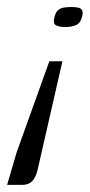

<svg xmlns="http://www.w3.org/2000/svg" viewBox="-37 -404 255 547"><path d="M140.8 -229.4 69.8 81.2Q64.5 102.1 54.5 112.4Q44.5 122.7 25.9 122.7H-16.8L10.7 29.2L103.5 -229.4ZM196.8 -355.9Q191.5 -336.9 178.6 -332Q165.8 -327 148.7 -327Q132.5 -327 122.7 -331.9Q112.9 -336.7 118.3 -355.9Q121.8 -369.6 128.8 -375.3Q135.7 -381 145.4 -382.5Q155 -384 165.7 -384Q176.2 -384 184.6 -382.5Q193 -381 196.6 -375.3Q200.3 -369.6 196.8 -355.9Z"/></svg>

Font: Genos Thin
Style: Italic
Weight: 100
Italic angle: -8°
Designer: Robert E. Leuschke
Foundry: Robert E. Leuschke
Version: Version 1.010